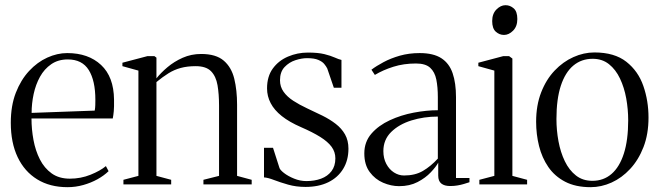

<svg xmlns="http://www.w3.org/2000/svg" viewBox="-20 -726 2598 756"><path d="M246 11Q176.5 11 126.5 -19.8Q76.5 -50.5 49.5 -107.2Q22.5 -164 22.5 -242.5Q22.5 -309.5 42.2 -360.5Q62 -411.5 94.5 -446.5Q127 -481.5 166.2 -499.2Q205.5 -517 244.5 -517Q328 -517 378 -470.2Q428 -423.5 429 -334Q429.5 -304.5 428 -288.2Q426.5 -272 424 -259.5H104Q104 -217 111.8 -175Q119.5 -133 137 -98.5Q154.5 -64 183.5 -43.2Q212.5 -22.5 255 -22.5Q298 -22.5 336.5 -38Q375 -53.5 397 -72L407.5 -52Q389.5 -34.5 363.8 -20.2Q338 -6 307.8 2.5Q277.5 11 246 11ZM104.5 -281.5 353 -290.5Q355 -302 355.2 -312.2Q355.5 -322.5 355.5 -333Q355.5 -408.5 329.5 -450.2Q303.5 -492 247 -492Q209 -492 181.8 -473.2Q154.5 -454.5 137.5 -423.8Q120.5 -393 112.5 -355.8Q104.5 -318.5 104.5 -281.5Z M525 -33.5V-448L462 -465.5V-479L560.5 -505H588L596 -499V-458.5V-417.5Q613 -439 639.2 -461.2Q665.5 -483.5 699.2 -498.5Q733 -513.5 772 -513.5Q830.5 -513.5 861 -487.2Q891.5 -461 902.5 -415.8Q913.5 -370.5 913.5 -313.5V-33.5L971 -18V0H781V-18L842.5 -33.5V-310Q842.5 -355.5 836.5 -390.5Q830.5 -425.5 811 -445.5Q791.5 -465.5 750.5 -465.5Q717.5 -465.5 691.8 -458.5Q666 -451.5 643.5 -437.5Q621 -423.5 596 -403V-33.5L654 -18V0H466V-18Z M1183 10Q1146 10 1114.5 1Q1083 -8 1059 -17.2Q1035 -26.5 1019.5 -27.5V-144H1055L1080 -66Q1082 -57.5 1098 -45Q1114 -32.5 1137.8 -22.8Q1161.5 -13 1186.5 -13Q1218.5 -13 1244.2 -22.5Q1270 -32 1285.2 -52Q1300.5 -72 1300.5 -102.5Q1300.5 -127.5 1285.8 -147.8Q1271 -168 1241 -186.8Q1211 -205.5 1165 -225.5Q1119 -245.5 1089.5 -269Q1060 -292.5 1045.8 -319.8Q1031.5 -347 1031.5 -378Q1031.5 -425 1054.2 -456.2Q1077 -487.5 1114 -503.2Q1151 -519 1192.5 -519Q1232.5 -519 1257.5 -512.8Q1282.5 -506.5 1298 -499.5Q1313.5 -492.5 1324.5 -490V-380.5H1294.5L1268.5 -456.5Q1264.5 -464.5 1256.8 -474Q1249 -483.5 1233.2 -490.2Q1217.5 -497 1189 -497Q1168 -497 1143.2 -489Q1118.5 -481 1100.5 -462Q1082.5 -443 1082.5 -410Q1082.5 -384.5 1096.5 -364.8Q1110.5 -345 1134.8 -329.2Q1159 -313.5 1189 -299.5Q1220.5 -285 1249.8 -270.5Q1279 -256 1302 -238.2Q1325 -220.5 1338.5 -196.8Q1352 -173 1352 -140.5Q1352 -95 1331.2 -61Q1310.5 -27 1272.8 -8.5Q1235 10 1183 10Z M1551.5 7Q1520 7 1488.5 -6.5Q1457 -20 1435.8 -48.5Q1414.5 -77 1414.5 -122Q1414.5 -167.5 1442.5 -199.8Q1470.5 -232 1514.8 -252.5Q1559 -273 1609.2 -282.5Q1659.5 -292 1704 -292V-343.5Q1704 -383 1698 -412.8Q1692 -442.5 1673.8 -459.2Q1655.5 -476 1618 -476Q1569.5 -476 1529 -463.2Q1488.5 -450.5 1456 -431L1442.5 -451.5Q1461.5 -466 1490 -481.2Q1518.5 -496.5 1554.5 -506.8Q1590.5 -517 1632.5 -517Q1686.5 -517 1717.8 -496.8Q1749 -476.5 1762.2 -437.8Q1775.5 -399 1775.5 -343.5V-25H1828.5V-8.5Q1818 -5 1806.2 -1.5Q1794.5 2 1781.2 4.2Q1768 6.5 1752.5 6.5Q1730 6.5 1717.8 -3.2Q1705.5 -13 1705.5 -34.5V-85.5Q1697 -69.5 1676.2 -47.5Q1655.5 -25.5 1624.2 -9.2Q1593 7 1551.5 7ZM1571 -35Q1614.5 -35 1645.2 -53Q1676 -71 1704 -101.5V-267Q1649 -267 1600 -251.8Q1551 -236.5 1520.2 -206.2Q1489.5 -176 1489.5 -131Q1489.5 -102.5 1501 -80.8Q1512.5 -59 1531.2 -47Q1550 -35 1571 -35Z M1867.5 0V-18L1926.5 -33.5V-448L1863.5 -465.5V-479L1961.5 -505H1984.5L1997.5 -495.5V-33.5L2055.5 -18V0ZM1964 -588.5Q1946.5 -588.5 1932.2 -601.2Q1918 -614 1918 -643Q1918 -672 1934.8 -688.8Q1951.5 -705.5 1970 -705.5H1971Q1988.5 -705.5 2002.8 -693Q2017 -680.5 2017 -651Q2017 -622 2000.2 -605.2Q1983.5 -588.5 1965 -588.5Z M2091 -246.5Q2091 -311.5 2110.8 -362.2Q2130.5 -413 2163.8 -448Q2197 -483 2237.8 -501.2Q2278.5 -519.5 2320.5 -519.5Q2399.5 -519.5 2446.2 -482.8Q2493 -446 2513.2 -387.5Q2533.5 -329 2533.5 -263Q2533.5 -198 2513.8 -147Q2494 -96 2461.2 -60.8Q2428.5 -25.5 2388 -7.2Q2347.5 11 2305.5 11Q2246.5 11 2205.2 -10.5Q2164 -32 2139 -68.5Q2114 -105 2102.5 -151Q2091 -197 2091 -246.5ZM2312.5 -14Q2356.5 -14 2388 -41.2Q2419.5 -68.5 2436.5 -121.5Q2453.5 -174.5 2453.5 -252Q2453.5 -295.5 2445.8 -338.5Q2438 -381.5 2421.2 -416.8Q2404.5 -452 2378 -473.2Q2351.5 -494.5 2313.5 -494.5Q2269.5 -494.5 2237.5 -467.8Q2205.5 -441 2188.2 -388.2Q2171 -335.5 2171 -257.5Q2171 -213 2179 -169.8Q2187 -126.5 2204 -91.2Q2221 -56 2247.8 -35Q2274.5 -14 2312.5 -14Z"/></svg>

Font: Merriweather 144pt Light
Style: Regular
Weight: 300
Version: Version 2.100